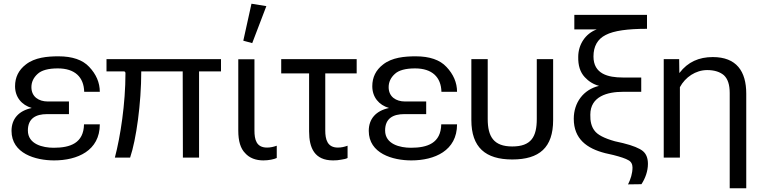

<svg xmlns="http://www.w3.org/2000/svg" viewBox="-20 -848 4099 1033"><path d="M271 15C396 15 517 -37 517 -179H432C430 -78 358 -53 269 -53C210 -53 130 -72 130 -146C130 -211 173 -234 233 -234H351V-302H237C189 -302 149 -327 149 -379C149 -406 160 -430 182 -450C203 -470 240 -480 291 -480C383 -480 431 -433 433 -354H517C517 -404 497 -449 460 -488C425 -526 369 -545 295 -545C235 -545 167 -539 119 -501C80 -471 61 -432 61 -384C61 -326 96 -283 151 -267C80 -252 42 -208 42 -144C42 -22 171 15 271 15Z M1169 -530H553V-464H646C652 -464 655 -460 655 -454C655 -290 628 -114 598 0H680C713 -97 740 -292 740 -464H963L964 0H1051V-464H1169Z M1397 15C1426 15 1454 9 1469 2V-64C1452 -58 1435 -54 1417 -54C1359 -54 1349 -97 1349 -146V-529H1262V-145C1262 -89 1274 -49 1299 -24C1322 2 1356 15 1397 15ZM1337 -616 1413 -815 1333 -828 1289 -629Z M1493 -453H1643V-141C1643 -51 1673 15 1772 15C1787 15 1802 14 1816 11C1831 9 1843 6 1850 2V-64C1833 -58 1817 -54 1798 -54C1741 -54 1730 -98 1730 -146V-453H1899V-530H1493Z M2193 15C2318 15 2439 -37 2439 -179H2354C2352 -78 2280 -53 2191 -53C2132 -53 2052 -72 2052 -146C2052 -211 2095 -234 2155 -234H2273V-302H2159C2111 -302 2071 -327 2071 -379C2071 -406 2082 -430 2104 -450C2125 -470 2162 -480 2213 -480C2305 -480 2353 -433 2355 -354H2439C2439 -404 2419 -449 2382 -488C2347 -526 2291 -545 2217 -545C2157 -545 2089 -539 2041 -501C2002 -471 1983 -432 1983 -384C1983 -326 2018 -283 2073 -267C2002 -252 1964 -208 1964 -144C1964 -22 2093 15 2193 15Z M2736 10C2882 10 2956 -54 2956 -202V-530H2868V-208C2868 -112 2838 -60 2736 -60C2636 -60 2604 -113 2604 -208V-530H2516V-202C2516 -55 2592 10 2736 10Z M3359 144 3431 143C3452 112 3466 72 3466 34C3466 3 3457 -20 3439 -35C3421 -50 3385 -65 3332 -78L3288 -88C3231 -104 3194 -123 3178 -146C3162 -167 3155 -196 3156 -231C3156 -330 3249 -354 3331 -354H3430V-431H3331C3252 -431 3173 -450 3173 -544C3173 -599 3195 -638 3239 -660C3283 -683 3357 -693 3461 -693V-768H3070V-690H3191C3129 -667 3091 -608 3091 -542C3090 -496 3101 -460 3126 -433C3147 -410 3173 -394 3203 -386C3118 -366 3067 -295 3067 -209C3067 -100 3138 -49 3236 -24L3280 -14C3319 -4 3346 5 3361 14C3375 21 3383 35 3383 53C3383 85 3373 116 3359 144Z M3906 165H3995V-344C3995 -465 3942 -541 3815 -541C3741 -541 3681 -515 3636 -456H3635L3634 -530H3551V0H3638V-379C3667 -433 3723 -471 3785 -471C3824 -471 3854 -461 3875 -443C3896 -423 3906 -392 3906 -347Z"/></svg>

Font: Cheyenne Sans
Style: Regular
Weight: 400
Designer: The Public Sans project authors (U.S. Web Design System), Libre Franklin designed by Pablo Impallari and Rodrigo Fuenzal
Foundry: The Cheyenne Sans Project Authors
Version: Version 2.007